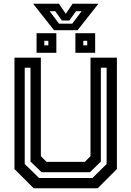

<svg xmlns="http://www.w3.org/2000/svg" viewBox="-20 -1009 704 1029"><path d="M160.5 0 57.5 -103V-700H199V-172L229.5 -141.5H434.5L465 -172V-700H606.5V-103L503.5 0ZM189.5 -55H475.5L551.5 -130V-646H520.5V-143L461.5 -86H203L143.5 -143V-646H112.5V-130ZM384 -726V-831H490V-726ZM176 -726V-831H282V-726ZM217.5 -766H239V-790.5H217.5ZM426.5 -766H447.5V-790.5H426.5ZM269.5 -847 157.5 -989H296L332.5 -935L369 -989H507.5L395.5 -847ZM296.5 -882H367L417.5 -949H387.5L351.5 -899H311.5L276 -949H246Z"/></svg>

Font: Tourney Thin SemiBold
Style: Regular
Weight: 600
Version: Version 1.015